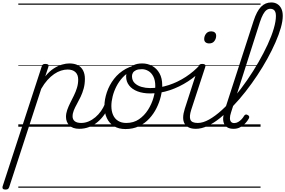

<svg xmlns="http://www.w3.org/2000/svg" viewBox="-150 -1039 2338 1574"><path d="M-106 515Q-120 515 -126 508.5Q-132 502 -129 490L192 -494Q196 -506 202 -510.5Q208 -515 221 -515Q238 -515 244.5 -509.5Q251 -504 247 -492L221 -413Q254 -454 289.5 -477Q325 -500 358 -509.5Q391 -519 418 -519Q461 -519 489 -504Q517 -489 531.5 -460.5Q546 -432 546 -393Q546 -350 536 -313.5Q526 -277 511 -245.5Q496 -214 480.5 -186.5Q465 -159 455 -134Q445 -109 445 -85Q445 -60 462.5 -45.5Q480 -31 517 -31Q525 -31 529 -23.5Q533 -16 531.5 -7Q530 2 522.5 9.5Q515 17 500 17Q446 17 418.5 -11Q391 -39 391 -81Q391 -109 401 -137.5Q411 -166 425.5 -195Q440 -224 455.5 -255Q471 -286 481 -319Q491 -352 491 -387Q491 -426 468.5 -447.5Q446 -469 404 -469Q378 -469 350 -460Q322 -451 294 -432Q266 -413 239 -383Q212 -353 188 -311L-75 496Q-79 506 -85 510.5Q-91 515 -106 515ZM0 490H635V500H0ZM0 -20H635V0H0ZM0 -505H635V-500H0ZM0 -1010H635V-1000H0Z M499 17Q489 17 484 9.5Q479 2 481 -7Q483 -16 491.5 -23.5Q500 -31 515 -31Q547 -31 576.5 -43.5Q606 -56 632 -78Q658 -100 678 -128.5Q698 -157 710 -187Q714 -198 723 -198.5Q732 -199 739.5 -191.5Q747 -184 743 -174Q730 -135 706.5 -101Q683 -67 651.5 -40Q620 -13 581.5 2Q543 17 499 17ZM635 490V500ZM635 -20V0ZM635 -505V-500ZM635 -1010V-1000Z M879 19Q823 19 784.5 -4.5Q746 -28 726 -70.5Q706 -113 706 -168Q706 -223 726 -282.5Q746 -342 785 -392.5Q824 -443 882 -475Q940 -507 1016 -507Q1027 -507 1028.5 -499Q1030 -491 1026 -483.5Q1022 -476 1014 -476Q965 -476 925.5 -456.5Q886 -437 855.5 -404Q825 -371 804.5 -331Q784 -291 773.5 -249Q763 -207 763 -170Q763 -128 777 -96.5Q791 -65 818.5 -48Q846 -31 885 -31Q945 -31 989 -61Q1033 -91 1063 -138Q1093 -185 1108 -237.5Q1123 -290 1123 -334Q1123 -381 1107 -412Q1091 -443 1065.5 -457.5Q1040 -472 1013 -472Q1000 -472 994 -479Q988 -486 989 -495.5Q990 -505 996.5 -512Q1003 -519 1016 -519Q1060 -519 1097.5 -498.5Q1135 -478 1157.5 -438Q1180 -398 1180 -339Q1180 -298 1168.5 -249.5Q1157 -201 1133.5 -153.5Q1110 -106 1074 -67Q1038 -28 989.5 -4.5Q941 19 879 19ZM635 490H1236V500H635ZM635 -20H1236V0H635ZM635 -505H1236V-500H635ZM635 -1010H1236V-1000H635Z M1082 -273Q1022 -273 977.5 -290Q933 -307 908.5 -338.5Q884 -370 884 -411Q884 -439 898.5 -463.5Q913 -488 942.5 -503.5Q972 -519 1016 -519Q1029 -519 1035 -512Q1041 -505 1040 -495.5Q1039 -486 1032.5 -479Q1026 -472 1014 -472Q983 -472 965 -463.5Q947 -455 939.5 -442Q932 -429 932 -415Q932 -379 954.5 -357.5Q977 -336 1011 -326.5Q1045 -317 1079 -317Q1159 -317 1233.5 -341.5Q1308 -366 1373.5 -409Q1439 -452 1490 -508Q1496 -514 1506 -509Q1516 -504 1521 -495Q1526 -486 1518 -478Q1462 -418 1391.5 -372Q1321 -326 1242 -299.5Q1163 -273 1082 -273ZM1236 490H1267V500H1236ZM1236 -20H1267V0H1236ZM1236 -505H1267V-500H1236ZM1236 -1010H1267V-1000H1236Z M1455 17Q1422 17 1399 6.5Q1376 -4 1363.5 -25Q1351 -46 1351.5 -76.5Q1352 -107 1365 -148L1477 -494Q1481 -506 1488 -510.5Q1495 -515 1508 -515Q1524 -515 1530.5 -509Q1537 -503 1533 -491L1418 -140Q1400 -84 1411 -57.5Q1422 -31 1471 -31Q1480 -31 1484 -23.5Q1488 -16 1486.5 -7Q1485 2 1477.5 9.5Q1470 17 1455 17ZM1565 -683Q1547 -683 1535.5 -692Q1524 -701 1524 -719Q1524 -743 1539 -762.5Q1554 -782 1582 -782Q1599 -782 1610.5 -773Q1622 -764 1622 -745Q1622 -722 1607.5 -702.5Q1593 -683 1565 -683ZM1267 490H1592V500H1267ZM1267 -20H1592V0H1267ZM1267 -505H1592V-500H1267ZM1267 -1010H1592V-1000H1267Z M1456 17Q1444 17 1440 9.5Q1436 2 1439 -7Q1442 -16 1451 -23.5Q1460 -31 1472 -31Q1514 -31 1564 -59Q1614 -87 1667.5 -135.5Q1721 -184 1774 -247.5Q1827 -311 1877 -383.5Q1927 -456 1969.5 -530Q2012 -604 2044.5 -674.5Q2077 -745 2094.5 -805Q2112 -865 2112 -908Q2112 -921 2120.5 -927.5Q2129 -934 2140 -934Q2151 -934 2159.5 -927.5Q2168 -921 2168 -908Q2168 -867 2152.5 -812Q2137 -757 2108.5 -692Q2080 -627 2042 -558Q2004 -489 1958.5 -420.5Q1913 -352 1862.5 -287.5Q1812 -223 1759 -168Q1706 -113 1653.5 -71Q1601 -29 1551 -6Q1501 17 1456 17ZM1592 490V500ZM1592 -20V0ZM1592 -505V-500ZM1592 -1010V-1000Z M1765 17Q1735 17 1716 6.5Q1697 -4 1687.5 -24Q1678 -44 1679.5 -73Q1681 -102 1693 -139L1929 -868Q1955 -948 1990 -983.5Q2025 -1019 2074 -1019Q2103 -1019 2124 -1005.5Q2145 -992 2156.5 -968Q2168 -944 2168 -909Q2168 -897 2159.5 -890.5Q2151 -884 2140 -884Q2129 -884 2120.5 -890.5Q2112 -897 2112 -909Q2112 -928 2107 -941Q2102 -954 2091.5 -960.5Q2081 -967 2066 -967Q2049 -967 2034.5 -956Q2020 -945 2007 -921.5Q1994 -898 1981 -859L1744 -117Q1735 -90 1735 -70.5Q1735 -51 1744 -40.5Q1753 -30 1770 -30Q1787 -30 1802.5 -39Q1818 -48 1830.5 -61.5Q1843 -75 1851 -89Q1854 -95 1862 -99Q1870 -103 1881 -96Q1892 -90 1893 -82.5Q1894 -75 1889 -66Q1878 -46 1860 -27Q1842 -8 1818.5 4.5Q1795 17 1765 17ZM1592 490H1986V500H1592ZM1592 -20H1986V0H1592ZM1592 -505H1986V-500H1592ZM1592 -1010H1986V-1000H1592Z"/></svg>

Font: Playwrite RO Guides
Style: Regular
Weight: 400
Designer: Veronika Burian, José Scaglione
Foundry: TypeTogether
Version: Version 1.003